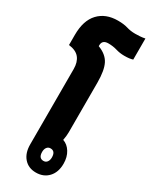

<svg xmlns="http://www.w3.org/2000/svg" viewBox="-235 -898 755 955"><g transform="rotate(30 142.5 -420.5)"><path d="M160 9Q117 9 91.5 -20Q66 -49 66 -98V-531Q66 -571 47 -594.5Q28 -618 -14 -623V-681Q-14 -764 26.5 -807Q67 -850 137 -850Q171 -850 193.5 -843Q216 -836 243 -836Q255 -836 270 -837Q285 -838 299 -841V-720Q290 -717 278.5 -715.5Q267 -714 250 -714Q225 -714 202 -721Q179 -728 152 -728Q117 -728 117 -697V-692Q165 -674 183.5 -638Q202 -602 202 -531V-246Q202 -225 197 -200Q224 -191 241 -163.5Q258 -136 258 -98Q258 -49 231 -20Q204 9 160 9ZM164 -60Q177 -60 184.5 -70Q192 -80 192 -96Q192 -132 164 -132Q151 -132 143.5 -122Q136 -112 136 -96Q136 -60 164 -60Z"/></g></svg>

Font: Noto Sans Thai Looped UI Condensed ExtraBold
Style: Regular
Weight: 800
Width: 3
Designer: Cadson Demak Team
Foundry: Cadson Demak Co., Ltd.
Version: Version 1.000